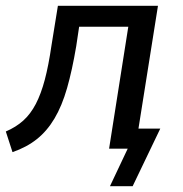

<svg xmlns="http://www.w3.org/2000/svg" viewBox="-25 -511 629 660"><path d="M353 129 414 0H355L366 -69H526L431 129ZM18 12 -5 -59Q30 -74 55 -96.5Q80 -119 98 -153.5Q116 -188 129 -237Q142 -286 152 -355L174 -491H518L440 0H350L416 -419H247L237 -352Q223 -269 205.5 -208Q188 -147 162.5 -104Q137 -61 102 -33Q67 -5 18 12Z"/></svg>

Font: Nunito Sans 10pt SemiCondensed Medium
Style: Italic
Weight: 500
Width: 4
Italic angle: -9°
Designer: Vernon Adams
Foundry: Vernon Adams
Version: Version 3.101;gftools[0.9.27]